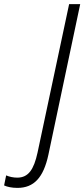

<svg xmlns="http://www.w3.org/2000/svg" viewBox="-170 -734 411 936"><path d="M-85 182C-5 182 42 132 66 20L221 -714H167L13 10C-5 93 -32 132 -86 132C-105 132 -124 128 -140 121L-150 170C-135 177 -112 182 -85 182Z"/></svg>

Font: Noto Sans Condensed Light
Style: Italic
Weight: 300
Width: 3
Italic angle: -12°
Designer: Monotype Design Team
Foundry: Monotype Imaging Inc.
Version: Version 2.013